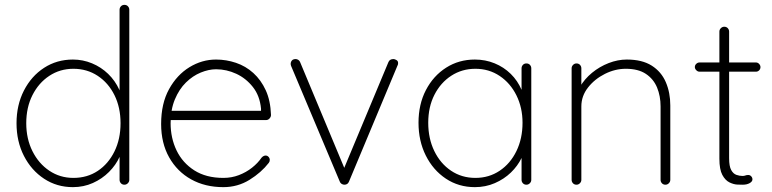

<svg xmlns="http://www.w3.org/2000/svg" viewBox="-20 -760 3177 790"><path d="M492 -740Q501 -740 506.5 -734Q512 -728 512 -720V-20Q512 -12 506 -6Q500 0 492 0Q483 0 477.5 -6Q472 -12 472 -20V-162L488 -184Q488 -150 472.5 -115.5Q457 -81 428.5 -52.5Q400 -24 362 -7Q324 10 280 10Q214 10 161.5 -24.5Q109 -59 78.5 -118.5Q48 -178 48 -253Q48 -328 78.5 -387.5Q109 -447 161.5 -481Q214 -515 280 -515Q321 -515 358.5 -499.5Q396 -484 425 -456Q454 -428 471 -390.5Q488 -353 488 -309L472 -334V-720Q472 -728 477.5 -734Q483 -740 492 -740ZM282 -28Q339 -28 382.5 -57Q426 -86 451 -137Q476 -188 476 -253Q476 -318 451 -368.5Q426 -419 382 -448Q338 -477 282 -477Q227 -477 183 -448Q139 -419 113.5 -368.5Q88 -318 88 -253Q88 -189 113.5 -138Q139 -87 183 -57.5Q227 -28 282 -28Z M899 10Q824 10 766.5 -22Q709 -54 676 -112.5Q643 -171 643 -250Q643 -334 675.5 -393Q708 -452 759.5 -483.5Q811 -515 869 -515Q911 -515 951 -501.5Q991 -488 1022.5 -459.5Q1054 -431 1073.5 -388.5Q1093 -346 1095 -287Q1095 -279 1089 -272.5Q1083 -266 1075 -266H667L661 -304H1064L1054 -295V-313Q1049 -366 1020.5 -402Q992 -438 952 -456.5Q912 -475 869 -475Q839 -475 806 -461.5Q773 -448 745 -420.5Q717 -393 699.5 -351Q682 -309 682 -253Q682 -192 706.5 -141Q731 -90 779.5 -59Q828 -28 899 -28Q933 -28 963 -39.5Q993 -51 1017 -70Q1041 -89 1056 -111Q1064 -120 1073 -120Q1080 -120 1085 -114.5Q1090 -109 1090 -102Q1090 -95 1086 -90Q1055 -50 1006.5 -20Q958 10 899 10Z M1197 -517Q1202 -517 1207.5 -513.5Q1213 -510 1215 -504L1400 -61L1390 -54L1578 -504Q1583 -517 1599 -517Q1604 -517 1611 -513Q1618 -509 1618 -501Q1618 -496 1617 -493.5Q1616 -491 1615 -489L1416 -13Q1411 0 1397 0Q1391 0 1385.5 -3.5Q1380 -7 1378 -13L1178 -488Q1177 -490 1176.5 -492.5Q1176 -495 1176 -497Q1176 -505 1181 -511Q1186 -517 1197 -517Z M2146 -499Q2155 -499 2160.5 -493Q2166 -487 2166 -479V-20Q2166 -12 2160 -6Q2154 0 2146 0Q2137 0 2131.5 -6Q2126 -12 2126 -20V-162L2142 -175Q2142 -143 2126 -110Q2110 -77 2082 -50Q2054 -23 2016 -6.5Q1978 10 1934 10Q1867 10 1814.5 -25Q1762 -60 1732 -120Q1702 -180 1702 -255Q1702 -331 1732.5 -389.5Q1763 -448 1815.5 -481.5Q1868 -515 1934 -515Q1977 -515 2015 -499.5Q2053 -484 2081.5 -456Q2110 -428 2126 -390.5Q2142 -353 2142 -309L2126 -334V-479Q2126 -487 2131.5 -493Q2137 -499 2146 -499ZM1936 -28Q1992 -28 2036 -57.5Q2080 -87 2105 -138.5Q2130 -190 2130 -255Q2130 -317 2105 -367.5Q2080 -418 2036 -447.5Q1992 -477 1936 -477Q1881 -477 1837 -448.5Q1793 -420 1767.5 -370Q1742 -320 1742 -255Q1742 -190 1767 -138.5Q1792 -87 1836 -57.5Q1880 -28 1936 -28Z M2559 -515Q2622 -515 2661.5 -490Q2701 -465 2719.5 -422Q2738 -379 2738 -326V-20Q2738 -12 2732 -6Q2726 0 2718 0Q2709 0 2703.5 -6Q2698 -12 2698 -20V-322Q2698 -365 2683.5 -400Q2669 -435 2637.5 -456Q2606 -477 2555 -477Q2511 -477 2469 -456Q2427 -435 2399.5 -400Q2372 -365 2372 -322V-20Q2372 -12 2366 -6Q2360 0 2352 0Q2343 0 2337.5 -6Q2332 -12 2332 -20V-479Q2332 -487 2338 -493Q2344 -499 2352 -499Q2361 -499 2366.5 -493Q2372 -487 2372 -479V-381L2347 -333Q2347 -369 2366 -402Q2385 -435 2416 -460.5Q2447 -486 2484.5 -500.5Q2522 -515 2559 -515Z M2858 -503H3090Q3098 -503 3103.5 -497Q3109 -491 3109 -484Q3109 -476 3103.5 -470.5Q3098 -465 3090 -465H2858Q2851 -465 2845 -471Q2839 -477 2839 -484Q2839 -492 2845 -497.5Q2851 -503 2858 -503ZM2960 -650Q2969 -650 2974.5 -644Q2980 -638 2980 -630V-109Q2980 -76 2988.5 -60.5Q2997 -45 3010 -40.5Q3023 -36 3035 -36Q3042 -36 3047 -38Q3052 -40 3059 -40Q3066 -40 3071 -34.5Q3076 -29 3076 -22Q3076 -13 3064.5 -6.5Q3053 0 3036 0Q3030 0 3014.5 -0.5Q2999 -1 2981.5 -9.5Q2964 -18 2952 -40.5Q2940 -63 2940 -107V-630Q2940 -638 2946 -644Q2952 -650 2960 -650Z"/></svg>

Font: Quicksand Variable Light
Style: Regular
Weight: 300
Designer: Andrew Paglinawan
Foundry: Andrew Paglinawan
Version: Version 3.004